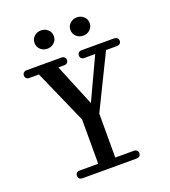

<svg xmlns="http://www.w3.org/2000/svg" viewBox="-163 -1044 1026 1162"><g transform="rotate(-20 350.0 -463.5)"><path d="M71.8 -730H296.9Q308.6 -730 315.9 -723.1Q323.2 -716.3 323.2 -705.1Q323.2 -693.8 315.9 -687Q308.6 -680.2 296.9 -680.2H258.8L370.1 -410.2L496.1 -680.2H425.8Q414.6 -680.2 407.2 -687Q399.9 -693.8 399.9 -705.1Q399.9 -716.3 407.2 -723.1Q414.6 -730 425.8 -730H634.8Q647.9 -730 655.5 -722.9Q663.1 -715.8 663.1 -705.1Q663.1 -693.4 655.5 -686.8Q647.9 -680.2 634.8 -680.2H565.9L396 -333V-49.8H515.1Q527.3 -49.8 534.7 -43Q542 -36.1 542 -24.9Q542 -13.7 534.7 -6.8Q527.3 0 515.1 0H167Q154.3 0 147.2 -6.6Q140.1 -13.2 140.1 -24.9Q140.1 -36.6 147.2 -43.2Q154.3 -49.8 167 -49.8H286.1V-335L133.8 -680.2H71.8Q60.5 -680.2 53.2 -687Q45.9 -693.8 45.9 -705.1Q45.9 -716.3 53.2 -723.1Q60.5 -730 71.8 -730ZM191.9 -825.9Q173.8 -842.8 173.8 -868.2Q173.8 -893.6 191.9 -910.2Q210 -926.8 235.8 -926.8Q261.7 -926.8 279.8 -910.2Q297.9 -893.6 297.9 -868.2Q297.9 -842.8 279.8 -825.9Q261.7 -809.1 235.8 -809.1Q210 -809.1 191.9 -825.9ZM422.9 -825.9Q404.8 -842.8 404.8 -868.2Q404.8 -893.6 422.9 -910.2Q440.9 -926.8 466.8 -926.8Q492.7 -926.8 510.7 -910.2Q528.8 -893.6 528.8 -868.2Q528.8 -842.8 510.7 -825.9Q492.7 -809.1 466.8 -809.1Q440.9 -809.1 422.9 -825.9Z"/></g></svg>

Font: Director
Style: Regular
Weight: 400
Designer: Ange Degheest & May Jolivet & Justine Herbel
Foundry: Velvetyne Type Foundry
Version: Version 1.000;FEAKit 1.0